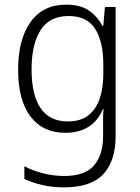

<svg xmlns="http://www.w3.org/2000/svg" viewBox="-20 -562 603 827"><path d="M256 245Q205 245 162.5 235Q120 225 85 209V154Q120 173 165.5 184.5Q211 196 256 196Q347 196 385.5 150Q424 104 424 24V-11Q424 -31 424 -50Q424 -69 426 -92H423Q380 10 261 10Q165 10 111.5 -60Q58 -130 58 -262Q58 -392 111.5 -467Q165 -542 265 -542Q325 -542 361.5 -517.5Q398 -493 421 -451H425L432 -532H478V25Q478 130 425.5 187.5Q373 245 256 245ZM272 -39Q328 -39 361.5 -66Q395 -93 410 -139Q425 -185 425 -244V-284Q425 -382 390 -437.5Q355 -493 276 -493Q193 -493 154.5 -432Q116 -371 116 -263Q116 -153 155 -96Q194 -39 272 -39Z"/></svg>

Font: Noto Sans Mono SemiCondensed Light
Style: Regular
Weight: 300
Width: 4
Designer: Monotype Design Team
Foundry: Monotype Imaging Inc.
Version: Version 2.014; ttfautohint (v1.8.4.7-5d5b)